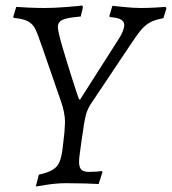

<svg xmlns="http://www.w3.org/2000/svg" viewBox="-20 -665 624 697"><path d="M584 -634 573 -599Q541 -593 523.5 -583Q506 -573 491 -555Q476 -537 445 -490Q441 -483 431 -469L314 -294Q298 -272 291.5 -246.5Q285 -221 276 -154L270 -110Q267 -91 267 -78Q267 -58 275 -49.5Q283 -41 303 -41Q318 -41 331.5 -42Q345 -43 350 -44L352 -40L338 3Q325 2 290 1Q255 0 219 0Q189 0 154.5 5Q120 10 110 12L121 -31Q157 -39 173.5 -50Q190 -61 197.5 -81Q205 -101 209 -141L214 -186Q216 -212 216 -221Q216 -257 200 -301L137 -483L130 -503Q116 -544 107.5 -561Q99 -578 81.5 -587.5Q64 -597 30 -600L28 -604L39 -640Q49 -639 81.5 -637.5Q114 -636 142 -636Q176 -636 220.5 -639.5Q265 -643 279 -645L281 -638L273 -605Q224 -601 207 -593Q190 -585 190 -567Q190 -551 207.5 -491.5Q225 -432 243 -376Q261 -320 267 -304H271L410 -522Q431 -554 431 -575Q431 -587 419 -594Q407 -601 379 -603L377 -607L388 -644Q389 -644 425.5 -640Q462 -636 492 -636Q515 -636 543.5 -637.5Q572 -639 581 -640Z"/></svg>

Font: Alegreya SC
Style: Italic
Weight: 400
Italic angle: -7°
Designer: Juan Pablo del Peral
Foundry: Huerta Tipografica
Version: Version 2.007; ttfautohint (v1.6)